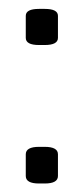

<svg xmlns="http://www.w3.org/2000/svg" viewBox="-20 -417 191 438"><path d="M69 -314.3Q38.8 -314.3 38.8 -330.6V-380.9Q38.8 -396.7 69 -396.7H82Q112.2 -396.7 112.2 -380.9V-330.6Q112.2 -314.3 82 -314.3ZM69 1.6Q38.8 1.6 38.8 -15.5V-65Q38.8 -82 69 -82H82Q112.2 -82 112.2 -65V-15.5Q112.2 1.6 82 1.6Z"/></svg>

Font: Jaldi
Style: Regular
Weight: 400
Designer: Pablo Cosgaya and Nicolas Silva
Foundry: Omnibus-Type
Version: Version 1.001;PS 001.001;hotconv 1.0.70;makeotf.lib2.5.58329